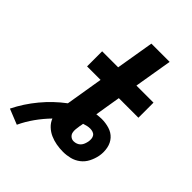

<svg xmlns="http://www.w3.org/2000/svg" viewBox="-291 -841 1026 1026"><g transform="rotate(45 222.0 -327.5)"><path d="M31 80 -56 45Q-22 -24 29 -85.5Q80 -147 143 -194L178 -406H76V-520H197L233 -735H371L335 -520H464V-406H316Q310 -370 304 -333.5Q298 -297 292 -260Q302 -261 311.5 -262Q321 -263 330 -263Q360 -263 388 -254.5Q416 -246 434.5 -225.5Q453 -205 459 -176Q465 -147 460 -117Q460 -116 459.5 -115Q459 -114 459 -112Q454 -87 441.5 -62.5Q429 -38 407.5 -21.5Q386 -5 360 1.5Q334 8 308 8Q282 8 257 3.5Q232 -1 209.5 -11Q187 -21 169 -38Q151 -55 142 -78Q108 -43 79.5 -3Q51 37 31 80ZM308 -72Q319 -72 329.5 -76Q340 -80 347.5 -88Q355 -96 359 -106.5Q363 -117 365 -127Q367 -138 366 -149Q365 -160 359.5 -168Q354 -176 344 -179.5Q334 -183 323 -183Q312 -183 300.5 -180.5Q289 -178 278 -174L275 -156Q275 -156 275 -155.5Q275 -155 274 -154V-153Q274 -153 274 -153Q274 -153 274 -152Q272 -139 270.5 -125.5Q269 -112 272 -100Q275 -88 285 -80Q295 -72 308 -72Z"/></g></svg>

Font: Iosevka SS04 Heavy
Style: Italic
Weight: 900
Italic angle: -9°
Monospace: yes
Designer: Belleve Invis
Foundry: Belleve Invis
Version: Version 19.0.0; ttfautohint (v1.8.4)